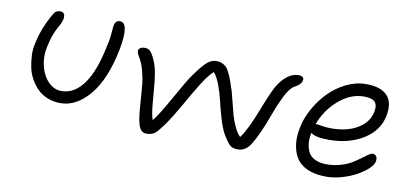

<svg xmlns="http://www.w3.org/2000/svg" viewBox="-61 -749 2154 1002"><g transform="rotate(10 1016.0 -248.0)"><path d="M272 -79.1Q235.4 -79.1 204.1 -91.3Q172.9 -103.5 151.4 -124.5Q129.9 -145.5 113.8 -173.3Q97.7 -201.2 90.8 -232.7Q84 -264.2 82.3 -297.4Q80.6 -330.6 87.9 -361.8Q105.5 -447.8 153.8 -529.8Q164.1 -550.8 188 -550.8Q218.3 -550.8 211.9 -513.2Q209 -500 201.7 -485.1Q194.3 -470.2 186.5 -456.8Q178.7 -443.4 168.9 -415.8Q159.2 -388.2 151.9 -352.1Q141.6 -300.8 154.1 -252Q166.5 -203.1 196.8 -172.6Q227.1 -142.1 266.1 -142.1Q334 -142.1 383.8 -210.7Q433.6 -279.3 460.9 -418.9Q466.8 -443.8 469.2 -461.9Q471.7 -480 472.7 -496.8Q473.6 -513.7 475.1 -525.9Q481.4 -554.2 503.9 -554.2Q556.2 -554.2 527.8 -407.2Q495.6 -246.1 426 -162.6Q356.4 -79.1 272 -79.1Z M741.7 0Q717.8 0 705.8 -22.2Q693.8 -44.4 688 -100.1Q685.5 -120.1 682.4 -168.9Q679.2 -217.8 676 -249.5Q672.9 -281.2 662.1 -321.8Q651.4 -362.3 633.8 -389.2Q618.2 -414.1 625.7 -427Q633.3 -439.9 657.7 -439.9Q673.3 -439.9 684.6 -429.9Q695.8 -419.9 710.9 -386.2Q728.5 -348.1 735.1 -289.1Q741.7 -230 746.1 -169.7Q750.5 -109.4 761.7 -75.2Q790 -108.9 845.7 -209Q901.4 -309.1 922.9 -338.9Q962.4 -394.5 986.3 -415.8Q1010.3 -437 1036.6 -437Q1053.2 -437 1066.2 -431.4Q1079.1 -425.8 1088.4 -416.7Q1097.7 -407.7 1107.2 -388.2Q1116.7 -368.7 1123.5 -349.6Q1130.4 -330.6 1141.6 -295.9Q1146 -281.2 1155.8 -241.2Q1165.5 -201.2 1173.1 -173.8Q1180.7 -146.5 1195.1 -115.2Q1209.5 -84 1226.6 -67.9Q1261.2 -114.3 1301.3 -218Q1341.3 -321.8 1360.8 -356Q1410.6 -439 1472.7 -439Q1485.4 -439 1492.9 -432.9Q1500.5 -426.8 1498.5 -417Q1494.1 -393.1 1463.9 -377.9Q1449.7 -370.6 1436.3 -353.8Q1422.9 -336.9 1409.7 -309.8Q1396.5 -282.7 1387.9 -262.2Q1379.4 -241.7 1366.2 -205.8Q1353 -169.9 1347.7 -157.2Q1309.1 -63.5 1284.9 -32.7Q1260.7 -2 1223.6 -2Q1196.8 -2 1181.6 -16.4Q1166.5 -30.8 1141.6 -74.2Q1127.4 -101.6 1113.5 -148.7Q1099.6 -195.8 1090.6 -235.8Q1081.5 -275.9 1066.2 -316.7Q1050.8 -357.4 1032.7 -377.9Q1004.4 -352.5 972.7 -301Q940.9 -249.5 901.6 -179.9Q862.3 -110.4 830.6 -65.9Q800.3 -24.9 790.5 -16.6Q772.5 0 741.7 0Z M1704.6 58.1Q1647 58.1 1606.7 40.8Q1566.4 23.4 1546.4 -7.3Q1526.4 -38.1 1520.8 -80.6Q1515.1 -123 1526.4 -173.8Q1536.1 -223.1 1564 -272.9Q1591.8 -322.8 1630.9 -363Q1669.9 -403.3 1721.7 -428.7Q1773.4 -454.1 1826.7 -454.1Q1904.8 -454.1 1939.2 -417.7Q1973.6 -381.3 1959.5 -309.1Q1943.8 -229 1867.4 -181.4Q1791 -133.8 1685.5 -133.8Q1610.8 -133.8 1589.4 -153.8Q1582 -123.5 1585.2 -96.4Q1588.4 -69.3 1599.1 -49.3Q1609.9 -29.3 1634.5 -17.6Q1659.2 -5.9 1695.3 -5.9Q1733.9 -5.9 1768.3 -15.9Q1802.7 -25.9 1825.9 -40Q1849.1 -54.2 1867.7 -68.1Q1886.2 -82 1900.4 -92Q1914.6 -102.1 1923.3 -102.1Q1937 -102.1 1943.4 -91.8Q1949.7 -81.5 1946.3 -64Q1942.9 -46.4 1919.7 -24.9Q1896.5 -3.4 1863.3 14.9Q1830.1 33.2 1787.1 45.7Q1744.1 58.1 1704.6 58.1ZM1609.4 -203.1Q1613.3 -203.1 1637.2 -199Q1661.1 -194.8 1686.5 -194.8Q1770.5 -194.8 1826.4 -228.5Q1882.3 -262.2 1893.6 -318.8Q1900.9 -354 1885.5 -371.1Q1870.1 -388.2 1826.7 -388.2Q1756.8 -388.2 1694.3 -334.5Q1631.8 -280.8 1602.5 -202.1Z"/></g></svg>

Font: Shantell Sans Irregular Bouncy
Style: Italic
Weight: 300
Italic angle: -11.31°
Designer: Stephen Nixon, Anya Danilova, Shantell Martin
Foundry: Arrow Type
Version: Version 1.006;[9816181b4]